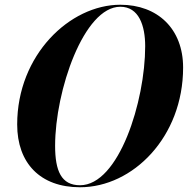

<svg xmlns="http://www.w3.org/2000/svg" viewBox="-20 -780 792 810"><path d="M317.5 10C540.5 10 752.5 -202 752.5 -495C752.5 -658 645.5 -760 487.5 -760C274.5 -760 52.5 -548 52.5 -255C52.5 -92 149.5 10 317.5 10ZM487.5 -751.5C566.5 -751.5 592.5 -671 592.5 -585C592.5 -353 481.5 1.5 317.5 1.5C238.5 1.5 212.5 -59 212.5 -165C212.5 -397 333.5 -751.5 487.5 -751.5Z"/></svg>

Font: Bodoni* 24pt
Style: Bold Italic
Weight: 700
Italic angle: -13°
Version: Version 2.3